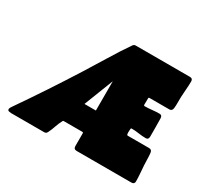

<svg xmlns="http://www.w3.org/2000/svg" viewBox="-137 -869 1137 1067"><g transform="rotate(30 431.0 -335.5)"><path d="M17.1 -12.7Q17.1 -17.1 20 -22.5Q22.9 -27.8 25.4 -31.2Q87.9 -121.6 148.2 -212.6Q208.5 -303.7 267.1 -396.5Q309.1 -462.9 349.9 -530.3Q390.6 -597.7 435.1 -662.1Q441.9 -671.4 451.7 -671.4H799.8Q818.8 -671.4 818.8 -653.3Q818.8 -627.4 816.4 -601.3Q814 -575.2 813 -549.3Q812.5 -531.2 812.7 -513.2Q813 -495.1 811 -477.1Q808.6 -457.5 791 -457.5H664.1Q659.2 -457.5 658.7 -454.8Q658.2 -452.1 658.2 -448.7L657.7 -411.6Q657.7 -404.3 663.6 -404.3Q686.5 -404.3 709.7 -407Q732.9 -409.7 756.3 -409.7Q773.9 -409.7 773.9 -389.6Q774.4 -360.8 774.7 -331.5Q774.9 -302.2 774.9 -273.4Q774.9 -253.4 757.3 -253.4Q733.9 -253.4 710.4 -257.1Q687 -260.7 663.6 -260.7Q658.2 -260.7 658.2 -252.9Q658.2 -249.5 657.5 -240.2Q656.7 -231 658 -223.1Q659.2 -215.3 664.6 -215.3H801.3Q819.3 -215.3 821.3 -196.3Q823.7 -176.8 823.7 -157Q823.7 -137.2 825.2 -117.2Q826.7 -92.8 828.9 -67.6Q831.1 -42.5 831.1 -18.1Q831.1 0 812 0H460.9Q440.9 0 440.9 -20V-101.6Q440.9 -107.9 434.6 -107.9H314.9Q311.5 -107.9 309.6 -104Q297.9 -82.5 290 -58.6Q282.2 -34.7 271 -12.2Q265.1 0 252.9 0H40.5Q34.2 0 25.6 -2Q17.1 -3.9 17.1 -12.7ZM367.7 -248H440.9V-436Q422.4 -389.2 404.3 -342Q386.2 -294.9 367.7 -248Z"/></g></svg>

Font: Belanosima
Style: Bold
Weight: 700
Designer: The DocRepair Project, Santiago Orozco
Foundry: Google
Version: Version 2.000